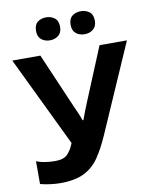

<svg xmlns="http://www.w3.org/2000/svg" viewBox="-99 -994 861 1077"><g transform="rotate(-10 331.5 -455.0)"><path d="M663 -714 442 -209Q412 -141 378.5 -91.5Q345 -42 293 -16Q241 10 157 10Q131 10 100 6Q69 2 43 -5V-135Q67 -125 96 -121Q125 -117 150 -117Q200 -117 222 -141.5Q244 -166 257 -201L10 -714H170L303 -405Q310 -390 322 -362.5Q334 -335 340 -316H345Q351 -334 362.5 -363Q374 -392 383 -414L507 -714ZM170 -854Q170 -889 190 -904.5Q210 -920 238 -920Q266 -920 286.5 -904.5Q307 -889 307 -854Q307 -821 286.5 -805Q266 -789 238 -789Q210 -789 190 -805Q170 -821 170 -854ZM367 -854Q367 -889 387 -904.5Q407 -920 436 -920Q464 -920 484.5 -904.5Q505 -889 505 -854Q505 -821 484.5 -805Q464 -789 436 -789Q407 -789 387 -805Q367 -821 367 -854Z"/></g></svg>

Font: Noto IKEA Latin
Style: Bold
Weight: 700
Designer: Monotype Design Team
Foundry: Monotype Imaging Inc.
Version: Version 1.0